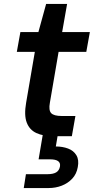

<svg xmlns="http://www.w3.org/2000/svg" viewBox="-20 -688 479 970"><path d="M249 0Q198 0 163.5 -16Q129 -32 115 -69Q101 -106 112 -169L156 -426H65L83 -526H174L213 -668H319L294 -526H434L416 -426H276L232 -169Q225 -131 238.5 -116.5Q252 -102 292 -102H361L343 0ZM100 262 111 192H220Q248 192 263.5 183Q279 174 283 153Q286 135 273.5 126Q261 117 233 117H175L196 -7H272L262 52Q296 52 324 62.5Q352 73 366 96.5Q380 120 373 156Q367 191 345 214.5Q323 238 292 250Q261 262 226 262Z"/></svg>

Font: DM Sans 9pt SemiBold
Style: Italic
Weight: 600
Italic angle: -10°
Version: Version 4.004;gftools[0.9.30]